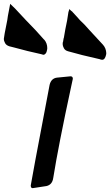

<svg xmlns="http://www.w3.org/2000/svg" viewBox="-194 -978 573 999"><path d="M32 -693Q30 -693 27.5 -694Q25 -695 21 -696Q-53 -712 -121 -731L-145 -737Q-161 -742 -167.5 -753.5Q-174 -765 -174 -776Q-174 -785 -156 -874L-153 -895L-141 -958Q-140 -958 -116 -934Q-59 -872 -9 -821L36 -771V-772Q52 -753 52 -727L51 -719Q49 -706 43.5 -699.5Q38 -693 32 -693ZM338 -667Q331 -667 325 -670Q226 -692 161 -711Q145 -715 138.5 -727Q132 -739 132 -749Q132 -755 133 -759Q134 -763 135 -764Q135 -765 135 -767L137 -778Q137 -780 138 -780Q138 -781 146 -826Q156 -870 162 -915Q166 -926 166 -930L165 -931Q167 -931 176 -922L184 -916L182 -917L207 -890Q214 -881 222 -873Q246 -851 269 -824L342 -745Q358 -727 359 -701L358 -693Q352 -667 338 -667ZM-24 1Q-34 1 -34 -13Q-34 -21 64 -536Q72 -570 102 -574L173 -581Q185 -581 185 -568L177 -531Q110 -221 83 -52Q78 -17 48 -10Z"/></svg>

Font: Bangerz
Style: Regular
Weight: 400
Designer: vernon adams
Foundry: Vernon Adams
Version: Version 2.10;February 7, 2025;FontCreator 13.0.0.2683 64-bit